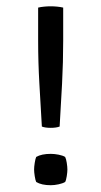

<svg xmlns="http://www.w3.org/2000/svg" viewBox="-20 -566 314 594"><path d="M109.5 -174.5Q105.5 -241.5 101.8 -307.5Q98 -373.5 98 -440V-542.5Q106.5 -544.5 116.8 -545.5Q127 -546.5 137 -546.5Q146.5 -546.5 156.8 -545.5Q167 -544.5 175.5 -542.5V-440Q175.5 -373.5 172 -307.2Q168.5 -241 164.5 -174.5Q154 -170.5 137 -170.5Q119.5 -170.5 109.5 -174.5ZM137 -90Q148.5 -90 161.2 -87.5Q174 -85 181.5 -80.5Q184.5 -75 186.5 -62.5Q188.5 -50 188.5 -41.5Q188.5 -33.5 186.5 -20.8Q184.5 -8 181.5 -3Q174 1.5 161.2 4.2Q148.5 7 137 7Q108.5 7 92 -3Q89.5 -8 87.5 -20.8Q85.5 -33.5 85.5 -41.5Q85.5 -50 87.5 -62.5Q89.5 -75 92 -80.5Q108.5 -90 137 -90Z"/></svg>

Font: Signika Negative SC Light
Style: Regular
Weight: 300
Designer: Anna Giedryś
Foundry: Anna Giedryś
Version: Version 2.000; ttfautohint (v1.8.3) -l 8 -r 50 -G 200 -x 9 -